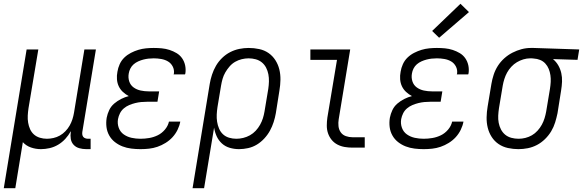

<svg xmlns="http://www.w3.org/2000/svg" viewBox="-45 -782 3088 1017"><path d="M-25 215 96 -520H158L106 -209Q103 -189 102 -170Q101 -151 104 -132.5Q107 -114 114.5 -97.5Q122 -81 135 -69.5Q148 -58 166 -52.5Q184 -47 203 -47Q220 -47 238 -51Q256 -55 272 -64Q288 -73 301.5 -87Q315 -101 324 -117Q333 -133 338.5 -150Q344 -167 347 -185L402 -520H463L391 -83Q390 -76 391 -69Q392 -62 396 -57Q400 -52 407 -49.5Q414 -47 421 -47H435V8H412Q393 8 375 3Q357 -2 345 -15Q333 -28 330 -46Q327 -64 330 -83V-87Q318 -65 301 -46.5Q284 -28 263 -15.5Q242 -3 218.5 2.5Q195 8 172 8Q144 8 118.5 -1Q93 -10 76 -29L36 215Z M699 8Q675 8 650.5 5Q626 2 604 -6.5Q582 -15 563.5 -29.5Q545 -44 533.5 -64.5Q522 -85 519 -109Q516 -133 520 -158Q524 -179 533.5 -199Q543 -219 560 -233.5Q577 -248 597 -258Q617 -268 637 -273Q620 -282 606 -295Q592 -308 584 -325Q576 -342 574.5 -362Q573 -382 577 -402Q580 -422 589 -442Q598 -462 613.5 -477Q629 -492 648.5 -502Q668 -512 688 -518Q708 -524 728.5 -526Q749 -528 769 -528Q791 -528 812 -526Q833 -524 853 -517.5Q873 -511 890.5 -500.5Q908 -490 919.5 -473.5Q931 -457 935.5 -436.5Q940 -416 937 -394Q936 -393 936 -391Q936 -389 935 -388H875Q875 -389 875 -390Q875 -391 876 -391Q879 -412 870 -429.5Q861 -447 845 -456.5Q829 -466 809 -469.5Q789 -473 769 -473Q755 -473 741.5 -471.5Q728 -470 714.5 -466.5Q701 -463 687.5 -457Q674 -451 663 -441.5Q652 -432 645.5 -419Q639 -406 637 -393Q633 -371 639.5 -351Q646 -331 662.5 -319Q679 -307 700 -302.5Q721 -298 743 -298H798L789 -243H734Q718 -243 702.5 -241.5Q687 -240 671 -236Q655 -232 639.5 -225.5Q624 -219 611 -208Q598 -197 590.5 -182Q583 -167 580 -151Q576 -127 584 -105Q592 -83 610.5 -70Q629 -57 652 -52Q675 -47 699 -47Q722 -47 745.5 -51Q769 -55 790.5 -65.5Q812 -76 828.5 -95.5Q845 -115 850 -138H910Q906 -116 895.5 -94.5Q885 -73 869 -55.5Q853 -38 832 -25Q811 -12 789 -4.5Q767 3 744.5 5.5Q722 8 699 8Z M975 215 1066 -338Q1070 -362 1078 -386.5Q1086 -411 1099 -433.5Q1112 -456 1131.5 -475Q1151 -494 1174.5 -506Q1198 -518 1223 -523Q1248 -528 1272 -528Q1301 -528 1328.5 -522Q1356 -516 1377.5 -501Q1399 -486 1413.5 -463.5Q1428 -441 1434.5 -414.5Q1441 -388 1440.5 -359.5Q1440 -331 1435 -302L1416 -182Q1412 -159 1404.5 -135.5Q1397 -112 1385 -90Q1373 -68 1355 -48.5Q1337 -29 1315.5 -16Q1294 -3 1269.5 2.5Q1245 8 1221 8Q1196 8 1172 1Q1148 -6 1130.5 -22Q1113 -38 1103 -59.5Q1093 -81 1089 -106L1036 215ZM1207 -47Q1225 -47 1243.5 -51.5Q1262 -56 1279 -65.5Q1296 -75 1309.5 -89.5Q1323 -104 1332.5 -121Q1342 -138 1347.5 -155.5Q1353 -173 1356 -191L1376 -311Q1379 -331 1379.5 -350.5Q1380 -370 1376.5 -388.5Q1373 -407 1364.5 -423.5Q1356 -440 1342 -451.5Q1328 -463 1309.5 -468Q1291 -473 1272 -473Q1254 -473 1235.5 -468.5Q1217 -464 1200.5 -454.5Q1184 -445 1171 -430Q1158 -415 1148.5 -398.5Q1139 -382 1134 -364.5Q1129 -347 1126 -329L1107 -215Q1104 -195 1103 -175.5Q1102 -156 1105 -137Q1108 -118 1115.5 -100.5Q1123 -83 1136.5 -70.5Q1150 -58 1168.5 -52.5Q1187 -47 1207 -47Z M1822 0Q1801 0 1780.5 -3.5Q1760 -7 1742 -16.5Q1724 -26 1711.5 -41.5Q1699 -57 1692.5 -76Q1686 -95 1686 -116.5Q1686 -138 1689 -159L1740 -465H1599V-520H1810L1749 -150Q1746 -132 1748 -113.5Q1750 -95 1760 -81Q1770 -67 1787 -61Q1804 -55 1822 -55H1887V0Z M2199 8Q2175 8 2150.5 5Q2126 2 2104 -6.5Q2082 -15 2063.5 -29.5Q2045 -44 2033.5 -64.5Q2022 -85 2019 -109Q2016 -133 2020 -158Q2024 -179 2033.5 -199Q2043 -219 2060 -233.5Q2077 -248 2097 -258Q2117 -268 2137 -273Q2120 -282 2106 -295Q2092 -308 2084 -325Q2076 -342 2074.5 -362Q2073 -382 2077 -402Q2080 -422 2089 -442Q2098 -462 2113.5 -477Q2129 -492 2148.5 -502Q2168 -512 2188 -518Q2208 -524 2228.5 -526Q2249 -528 2269 -528Q2291 -528 2312 -526Q2333 -524 2353 -517.5Q2373 -511 2390.5 -500.5Q2408 -490 2419.5 -473.5Q2431 -457 2435.5 -436.5Q2440 -416 2437 -394Q2436 -393 2436 -391Q2436 -389 2435 -388H2375Q2375 -389 2375 -390Q2375 -391 2376 -391Q2379 -412 2370 -429.5Q2361 -447 2345 -456.5Q2329 -466 2309 -469.5Q2289 -473 2269 -473Q2255 -473 2241.5 -471.5Q2228 -470 2214.5 -466.5Q2201 -463 2187.5 -457Q2174 -451 2163 -441.5Q2152 -432 2145.5 -419Q2139 -406 2137 -393Q2133 -371 2139.5 -351Q2146 -331 2162.5 -319Q2179 -307 2200 -302.5Q2221 -298 2243 -298H2298L2289 -243H2234Q2218 -243 2202.5 -241.5Q2187 -240 2171 -236Q2155 -232 2139.5 -225.5Q2124 -219 2111 -208Q2098 -197 2090.5 -182Q2083 -167 2080 -151Q2076 -127 2084 -105Q2092 -83 2110.5 -70Q2129 -57 2152 -52Q2175 -47 2199 -47Q2222 -47 2245.5 -51Q2269 -55 2290.5 -65.5Q2312 -76 2328.5 -95.5Q2345 -115 2350 -138H2410Q2406 -116 2395.5 -94.5Q2385 -73 2369 -55.5Q2353 -38 2332 -25Q2311 -12 2289 -4.5Q2267 3 2244.5 5.5Q2222 8 2199 8ZM2281 -582 2244 -618 2394 -762 2439 -718Z M2701 8Q2673 8 2645.5 2Q2618 -4 2596 -19Q2574 -34 2559.5 -56.5Q2545 -79 2538.5 -105.5Q2532 -132 2532.5 -160.5Q2533 -189 2538 -218L2558 -338Q2562 -362 2570 -386.5Q2578 -411 2592 -433Q2606 -455 2626 -473Q2646 -491 2669.5 -503Q2693 -515 2717.5 -521.5Q2742 -528 2767 -528Q2770 -528 2774 -528Q2778 -528 2781 -528L3023 -520L3014 -465L2884 -469Q2901 -455 2912 -436Q2923 -417 2928 -395Q2933 -373 2932 -349.5Q2931 -326 2927 -302L2908 -182Q2903 -158 2895.5 -133.5Q2888 -109 2874.5 -86.5Q2861 -64 2841.5 -45Q2822 -26 2799 -14Q2776 -2 2751 3Q2726 8 2701 8ZM2702 -47Q2720 -47 2738 -51.5Q2756 -56 2772.5 -65.5Q2789 -75 2802.5 -90Q2816 -105 2825 -121.5Q2834 -138 2839.5 -156Q2845 -174 2848 -191L2868 -311Q2871 -330 2872 -348Q2873 -366 2870.5 -383.5Q2868 -401 2861.5 -417Q2855 -433 2843.5 -445.5Q2832 -458 2816 -464.5Q2800 -471 2782 -472L2772 -473Q2770 -473 2767.5 -473Q2765 -473 2763 -473Q2745 -473 2727 -467.5Q2709 -462 2693 -452.5Q2677 -443 2663.5 -428.5Q2650 -414 2641 -397.5Q2632 -381 2626.5 -363.5Q2621 -346 2618 -329L2598 -209Q2595 -189 2594 -169.5Q2593 -150 2596.5 -131.5Q2600 -113 2608.5 -96.5Q2617 -80 2631 -68.5Q2645 -57 2663.5 -52Q2682 -47 2702 -47Z"/></svg>

Font: Iosevka SS04 Light Oblique
Style: Regular
Weight: 300
Italic angle: -9°
Monospace: yes
Designer: Belleve Invis
Foundry: Belleve Invis
Version: Version 19.0.0; ttfautohint (v1.8.4)